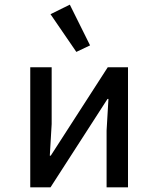

<svg xmlns="http://www.w3.org/2000/svg" viewBox="-20 -805 680 825"><path d="M110 -516H202V-272L194 -136H198L443 -516H530V0H438V-244L446 -380H442L197 0H110ZM197 -744 280 -785 367 -610 308 -582Z"/></svg>

Font: Writer
Style: Regular
Weight: 400
Monospace: yes
Designer: Mike Abbink, Paul van der Laan, Pieter van Rosmalen
Foundry: Bold Monday
Version: Version 2.001 2020